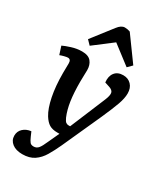

<svg xmlns="http://www.w3.org/2000/svg" viewBox="-245 -889 1047 1217"><g transform="rotate(30 278.0 -280.5)"><path d="M320 57Q298 105 274.5 144.5Q251 184 217 207Q183 230 131 230Q84 230 56.5 208.5Q29 187 29 153Q29 121 51.5 100Q74 79 109 75L123 107Q134 132 142.5 142Q151 152 169 152Q190 152 203.5 136Q217 120 235 78L271 0H256Q219 0 196.5 -13.5Q174 -27 154 -59Q128 -101 113 -175Q98 -249 98 -345Q98 -361 98.5 -381Q99 -401 99 -416Q99 -445 77 -445Q68 -445 50.5 -440.5Q33 -436 21 -431L2 -490Q22 -500 60 -512Q98 -524 135 -524Q182 -524 202 -499.5Q222 -475 222 -437Q222 -419 221 -399.5Q220 -380 220 -352Q220 -271 228.5 -213Q237 -155 256 -110Q266 -88 274.5 -81.5Q283 -75 294 -75H306L414 -334Q429 -370 425.5 -388.5Q422 -407 394 -416L360 -427Q355 -471 375.5 -497.5Q396 -524 437 -524Q473 -524 495.5 -500.5Q518 -477 518 -437Q518 -402 501.5 -355.5Q485 -309 448 -226ZM460 -609 429 -578 293 -682 158 -579 128 -610 243 -758Q268 -791 294 -791Q314 -791 333 -784Z"/></g></svg>

Font: Literata 12pt SemiBold
Style: Italic
Weight: 600
Italic angle: -2°
Designer: Latin by Veronika Burian and Jose Scaglione. Greek by Irene Vlachou. Cyrillic by Vera Evstafieva
Foundry: TypeTogether
Version: Version 3.002